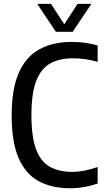

<svg xmlns="http://www.w3.org/2000/svg" viewBox="-20 -967 539 996"><path d="M344 9.5Q249.5 9.5 181.5 -26.8Q113.5 -63 77 -145.8Q40.5 -228.5 40.5 -368.5Q40.5 -505.5 77.5 -589.2Q114.5 -673 184.2 -711.2Q254 -749.5 352.5 -749.5Q421.5 -749.5 486.5 -731.5V-646Q453 -656 421.5 -660.2Q390 -664.5 357 -664.5Q287.5 -664.5 239.8 -637.5Q192 -610.5 167.5 -546.2Q143 -482 143 -370.5Q143 -256 167.5 -191.8Q192 -127.5 239.2 -101.5Q286.5 -75.5 354.5 -75.5Q386 -75.5 418 -81.8Q450 -88 486.5 -100.5V-15Q458 -4.5 420.5 2.5Q383 9.5 344 9.5ZM270 -802 173 -947H244.5L313.5 -841L382.5 -947H454L357 -802Z"/></svg>

Font: Encode Sans Cnd Md
Style: Regular
Weight: 500
Width: 3
Designer: Multiple Designers
Foundry: Impallari Type
Version: Version 3.002; ttfautohint (v1.8.3) -l 8 -r 50 -G 200 -x 14 